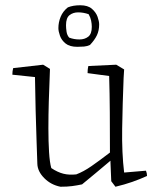

<svg xmlns="http://www.w3.org/2000/svg" viewBox="-20 -701 597 730"><path d="M210 9Q174 2 148.5 -23.5Q123 -49 122 -78Q121 -113 119 -166Q117 -219 115.5 -281.5Q114 -344 113 -408L27 -417Q27 -430 30 -442L144 -455L170 -439L169 -411Q167 -366 165.5 -314.5Q164 -263 164 -213Q164 -163 166.5 -123Q169 -83 175 -62Q199 -46 221 -40.5Q243 -35 270 -38Q297 -48 328 -69.5Q359 -91 398 -121Q398 -197 397.5 -272Q397 -347 395 -412L313 -423Q313 -429 313.5 -435.5Q314 -442 316 -450L422 -455L452 -437L450 -405Q446 -306 444.5 -212.5Q443 -119 452 -45L535 -52Q539 -42 539 -32Q513 -20 483 -9.5Q453 1 419 9L403 -12L400 -84V-90Q370 -65 344 -43Q318 -21 292 0Q273 4 254.5 6.5Q236 9 210 9ZM274 -523Q245 -523 229.5 -535.5Q214 -548 208 -565Q202 -582 202 -594Q202 -616 210.5 -637Q219 -658 238 -673Q248 -677 259.5 -679Q271 -681 285 -681Q314 -681 329.5 -667.5Q345 -654 351 -637Q357 -620 357 -608Q357 -585 348.5 -567Q340 -549 322 -530Q311 -525 299.5 -524Q288 -523 274 -523ZM282 -551Q302 -551 315.5 -561.5Q329 -572 329 -599Q329 -610 326.5 -622.5Q324 -635 317 -647Q297 -654 277 -654Q258 -654 244.5 -643.5Q231 -633 231 -605Q231 -594 233 -580.5Q235 -567 243 -558Q261 -551 282 -551Z"/></svg>

Font: Labrada Light
Style: Regular
Weight: 300
Designer: Mercedes Jáuregui
Foundry: Omnibus-Type Team
Version: Version 1.000; ttfautohint (v1.8.4.7-5d5b)